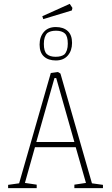

<svg xmlns="http://www.w3.org/2000/svg" viewBox="-20 -974 578 994"><path d="M22 -17 79 -25 243 -596 279 -601Q282 -601 293 -593L456 -25L513 -17V0H365V-18L425 -27L372 -212H161L109 -27L170 -18V0H22ZM365 -239 271 -570H262L168 -239ZM185 -743Q185 -783 207 -808.5Q229 -834 269 -834Q308 -834 330.5 -813.5Q353 -793 353 -752Q353 -712 331 -686.5Q309 -661 269 -661Q230 -661 207.5 -681.5Q185 -702 185 -743ZM313 -692Q331 -710 331 -748Q331 -787 315.5 -801Q300 -815 270 -815Q241 -815 225 -803Q207 -785 207 -747Q207 -708 222.5 -694Q238 -680 268 -680Q297 -680 313 -692ZM199 -890 341 -954 355 -933 352 -920 204 -875Z"/></svg>

Font: Grenze Thin
Style: Regular
Weight: 250
Designer: Renata Polastri
Foundry: Omnibus-Type
Version: Version 1.002; ttfautohint (v1.8)